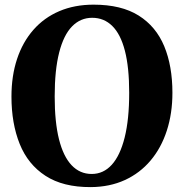

<svg xmlns="http://www.w3.org/2000/svg" viewBox="-20 -772 770 804"><path d="M360 11.5Q244 12 170.5 -35.8Q97 -83.5 62.5 -169.2Q28 -255 28 -367.5Q28 -454.5 51.5 -525.2Q75 -596 119.8 -647Q164.5 -698 228.2 -725.2Q292 -752.5 372 -752.5Q488 -752.5 560.8 -706.8Q633.5 -661 667.8 -578.2Q702 -495.5 702 -383.5Q702 -297 678.5 -224.8Q655 -152.5 610.5 -99.8Q566 -47 502.8 -18Q439.5 11 360 11.5ZM364 -43.5Q413 -43.5 448 -82Q483 -120.5 502 -196.2Q521 -272 521 -383Q521 -490 503 -559.5Q485 -629 450.2 -663.2Q415.5 -697.5 366 -697.5Q317 -697.5 281.8 -661.5Q246.5 -625.5 227.8 -552.2Q209 -479 209 -368Q209 -261 227 -189Q245 -117 279.8 -80.2Q314.5 -43.5 364 -43.5Z"/></svg>

Font: Merriweather 48pt ExtraBold
Style: Regular
Weight: 800
Version: Version 2.100